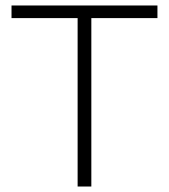

<svg xmlns="http://www.w3.org/2000/svg" viewBox="-20 -680 616 700"><path d="M554 -614H313V0H263V-614H22V-660H554Z"/></svg>

Font: Work Sans Light
Style: Regular
Weight: 300
Designer: Wei Huang
Foundry: Wei Huang
Version: Version 1.500